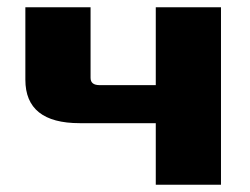

<svg xmlns="http://www.w3.org/2000/svg" viewBox="-20 -510 690 530"><path d="M50 -290V-490H230V-295Q230 -275 255 -275H410V-490H590V0H410V-170H200Q50 -170 50 -290Z"/></svg>

Font: Xolonium
Style: Bold
Weight: 700
Designer: Severin Meyer
Version: Version 4.2